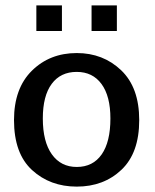

<svg xmlns="http://www.w3.org/2000/svg" viewBox="-20 -683 577 713"><path d="M320 -568V-663H414V-568ZM115 -568V-663H210V-568ZM32 -237Q32 -355 98.5 -420.5Q165 -486 265 -486Q363 -486 430 -422Q497 -358 497 -237Q497 -115 431 -52.5Q365 10 265 10Q166 10 99 -51.5Q32 -113 32 -237ZM139 -243Q139 -157 172.5 -110Q206 -63 265 -63Q325 -63 357.5 -109.5Q390 -156 390 -243Q390 -326 357 -371Q324 -416 265 -416Q205 -416 172 -371.5Q139 -327 139 -243Z"/></svg>

Font: Coval
Style: Medium
Weight: 500
Foundry: Context Ltd
Version: Version 001.000